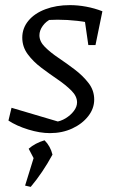

<svg xmlns="http://www.w3.org/2000/svg" viewBox="-20 -512 452 750"><path d="M13 -41 25 -91 221 -33 193 -35Q217 -38 236.5 -50Q256 -62 268.5 -78.5Q281 -95 281 -112Q281 -136 259 -158Q237 -180 205.5 -201.5Q174 -223 142 -247Q110 -271 88.5 -300Q67 -329 67 -365Q67 -402 91 -431Q115 -460 157.5 -476Q200 -492 253 -492Q284 -492 316.5 -486Q349 -480 380 -468L358 -417Q321 -426 282.5 -430.5Q244 -435 205 -435Q188 -435 170 -434Q152 -433 135 -431L180 -438Q160 -429 147 -411Q134 -393 134 -374Q134 -350 155.5 -328.5Q177 -307 209 -285.5Q241 -264 272.5 -240Q304 -216 326 -187.5Q348 -159 348 -123Q348 -88 324.5 -58Q301 -28 262 -10Q223 8 175 8Q136 8 90.5 -6Q45 -20 13 -41ZM325 -336 306 -468H380L353 -336ZM78 213 113 100 185 92Q147 162 100 218ZM123 128 92 69Q117 47 154 36Q177 59 185 92Z"/></svg>

Font: Piazzolla 24pt
Style: Italic
Weight: 400
Italic angle: -11.3°
Designer: Juan Pablo del Peral
Foundry: Huerta Tipografica
Version: Version 2.005